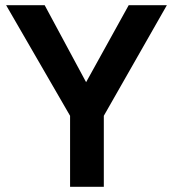

<svg xmlns="http://www.w3.org/2000/svg" viewBox="-20 -717 665 737"><path d="M249 -272.5 3.5 -697H151.5L310.5 -401.5L474 -697H620.5L378.5 -272.5V0H249Z"/></svg>

Font: HK Grotesk
Style: Bold
Weight: 700
Designer: Alfredo Marco Pradil
Foundry: Hanken Design Co.
Version: Version 3.001